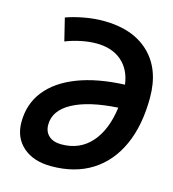

<svg xmlns="http://www.w3.org/2000/svg" viewBox="-107 -791 800 889"><g transform="rotate(15 293.0 -346.5)"><path d="M275.4 -593.8Q241.7 -593.8 202.9 -585.9Q164.1 -578.1 128.9 -564L102.5 -671.9Q143.6 -686.5 190.7 -694.8Q237.8 -703.1 279.8 -703.1Q420.9 -703.1 500.2 -627.2Q579.6 -551.3 579.6 -415.5Q579.6 -282.2 536.6 -187Q493.7 -91.8 413.1 -41Q332.5 9.8 219.2 9.8Q133.8 9.8 83.7 -34.2Q33.7 -78.1 33.7 -152.3Q33.7 -238.8 83.3 -302Q132.8 -365.2 226.6 -401.6Q320.3 -438 452.1 -443.4Q442.9 -514.6 396.7 -554.2Q350.6 -593.8 275.4 -593.8ZM449.7 -332.5Q310.5 -324.2 233.6 -282.7Q156.7 -241.2 156.7 -172.9Q156.7 -138.7 178.5 -119.4Q200.2 -100.1 238.8 -100.1Q326.2 -100.1 380.6 -161.1Q435.1 -222.2 449.7 -332.5Z"/></g></svg>

Font: Cascadia Mono NF SemiBold
Style: Italic
Weight: 600
Italic angle: -10°
Monospace: yes
Designer: Aaron Bell
Foundry: Saja Typeworks
Version: Version 2404.023; ttfautohint (v1.8.4)